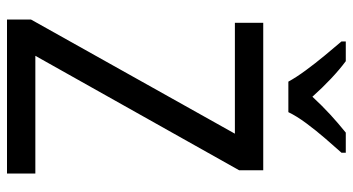

<svg xmlns="http://www.w3.org/2000/svg" viewBox="-244 -740 984 535"><g transform="rotate(90 247.5 -472.0)"><path d="M463 0H34V-67L352 -635H43V-714H454V-647L135 -79H463ZM207 -784Q195 -806 175.5 -832.5Q156 -859 134.5 -885Q113 -911 95 -932V-944H150Q173 -927 199 -902.5Q225 -878 249 -851Q275 -879 299 -901Q323 -923 349 -944H405V-932Q388 -913 365.5 -887Q343 -861 323 -834Q303 -807 292 -784Z"/></g></svg>

Font: Noto Sans Myanmar SemiCondensed
Style: Regular
Weight: 400
Width: 4
Designer: Monotype Design Team
Foundry: Monotype Imaging Inc.
Version: Version 2.107; ttfautohint (v1.8.4.7-5d5b)